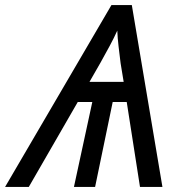

<svg xmlns="http://www.w3.org/2000/svg" viewBox="-77 -733 704 753"><path d="M-57 0 360 -713H440L560 0H472L420 -333H365L296 0H213L285 -333H228L36 0ZM274 -412H408L396 -485Q392 -517 388 -551Q384 -585 383 -613Q370 -584 353.5 -553.5Q337 -523 317 -487Z"/></svg>

Font: Noto IKEA Latin
Style: Italic
Weight: 400
Italic angle: -12°
Designer: Monotype Design Team
Foundry: Monotype Imaging Inc.
Version: Version 1.0